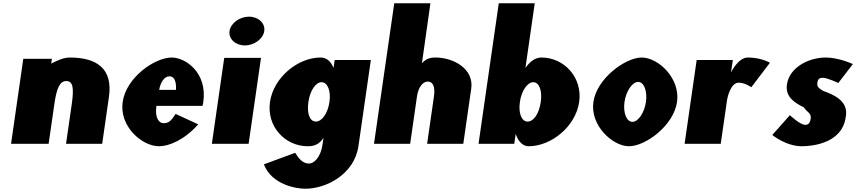

<svg xmlns="http://www.w3.org/2000/svg" viewBox="-20 -880 5239 1175"><path d="M277.6 0 312.8 -244C327.3 -345 347.2 -384 386.2 -384C425.2 -384 433.9 -345 419.3 -244L384.1 0H605.4L646.7 -287C671.5 -459 574 -528 407 -528C372.8 -528 338.6 -514 293.4 -491L297.5 -520H122.5L47.6 0Z M1219.4 -232C1221.5 -238 1223.1 -249 1224.1 -256C1250 -436 1114.5 -528 1031.6 -528C926.4 -528 752.3 -406 730.7 -256C709.2 -107 848.2 15 953.3 15C1013.4 15 1106.6 -22 1193.1 -119L1054.6 -183C1025.3 -137 1010.5 -126 980.5 -126C956.8 -126 925.8 -153 937.2 -232ZM954 -330C962.3 -377 985.5 -413 1017.6 -413C1045 -413 1060.4 -384 1056.8 -330Z M1276.5 0H1501.5L1577.3 -526H1352.3ZM1384.7 -690C1377.8 -642 1420.8 -602 1478.2 -602C1535.8 -602 1590.3 -642 1597.2 -690C1604.1 -738 1561.1 -778 1503.6 -778C1446.1 -778 1391.6 -738 1384.7 -690Z M1594.8 126C1644.2 251 1792.4 275 1848.8 275C1977.2 275 2148.8 186 2173.6 14L2249.5 -513H2028.3L2021.6 -467H2020.1C2003.5 -506 1977.7 -528 1941.8 -528C1802.7 -528 1653.9 -406 1632.3 -256C1610.7 -106 1724.5 15 1863.6 15C1900.5 15 1933.6 5 1959.7 -37L1954.2 1C1941.1 92 1896.8 121 1871 121C1830.4 121 1805.5 86 1786.2 55ZM1867.3 -256C1877.5 -327 1912.7 -377 1948 -377C1982.8 -377 2006.5 -327 1996.2 -256C1986.1 -186 1949.7 -136 1913.3 -136C1875.3 -136 1857.2 -186 1867.3 -256Z M2614 -860H2392.7L2268.8 0H2490.1L2531.8 -290C2540.5 -350 2569.7 -381 2597.7 -381C2627.8 -381 2644.7 -352 2635.7 -290L2593.9 0H2815.2L2863.9 -338C2881.2 -458 2756.3 -528 2644.7 -528C2622 -528 2591.7 -526 2562.2 -493Z M3524.4 -256C3546 -406 3432.4 -528 3293.3 -528C3256.9 -528 3223.5 -505 3195.5 -464L3252.5 -860H3032.4L2908.5 0H3127.2L3135.6 -58H3137C3151 -16 3178.1 15 3215 15C3354.1 15 3502.8 -106 3524.4 -256ZM3289.4 -256C3279.3 -186 3246.8 -136 3208.9 -136C3172.5 -136 3151.5 -186 3161.6 -256C3171.8 -327 3208.8 -377 3243.6 -377C3278.9 -377 3299.7 -327 3289.4 -256Z M3801.8 -256.3C3811.2 -321.5 3849.3 -378.7 3885.4 -378.7C3921.5 -378.7 3942.5 -321.5 3933.1 -256.3C3923.7 -191 3886.3 -134.3 3850.2 -134.3C3814.1 -134.3 3792.4 -191 3801.8 -256.3ZM3611.5 -256C3590.6 -111 3729.9 15 3829.1 15C3930.2 15 4102.4 -111 4123.3 -256C4144.2 -401 4008.4 -528 3907.3 -528C3808.1 -528 3632.3 -401 3611.5 -256Z M4169.6 0H4390.8L4429.7 -270C4431.6 -283 4451.6 -374 4500.1 -374C4540.6 -374 4577.8 -346 4577.8 -346L4691.9 -496C4691.9 -496 4639 -528 4556.5 -528C4497.5 -528 4455.1 -439 4455.1 -439H4454.1L4464.7 -513H4243.5Z M5033.3 -528C4929.3 -528 4811 -468 4795.8 -363C4784.7 -286 4844.6 -250 4899.4 -223C4917.5 -193 4946.6 -190 4941.2 -153C4936.3 -119 4920.1 -116 4906.9 -116C4876.9 -116 4813.8 -175 4813.8 -175L4706.3 -54C4706.3 -54 4788.9 15 4887.5 15C4963 15 5133.3 -9 5155.1 -160C5178.6 -265 5074.1 -303 5017.1 -324C4995.9 -338 4978.1 -346 4982 -373C4985.4 -397 4994.9 -404 5015.4 -404C5043.9 -404 5110.3 -372 5110.3 -372L5199.5 -488C5199.5 -488 5114 -528 5033.3 -528Z"/></svg>

Font: Blink
Style: WideObl
Weight: 400
Designer: Mew Too
Foundry: Cannot Into Space Fonts
Version: Version 001.000